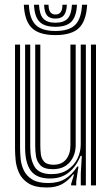

<svg xmlns="http://www.w3.org/2000/svg" viewBox="-20 -790 477 818"><path d="M179 8.8Q128.8 8.8 101 -9Q73.2 -26.8 61.2 -53.4Q49.2 -80 46.6 -107.6Q44 -135.2 44 -155.2V-600H65.5V-159.2Q65.5 -140.2 67.8 -114.9Q70 -89.5 80.8 -65.6Q91.5 -41.8 116.2 -26Q141 -10.2 185.8 -10.2Q228.2 -10.2 257.8 -28.1Q287.2 -46 309 -80.5H314.2L304.8 -17.2V0H283.2L283 -6.2L295.5 -46.8H291.2Q269.8 -19.2 243.8 -5.2Q217.8 8.8 179 8.8ZM367.5 0V-600H389V0ZM204.8 -69.2Q167.5 -69.2 151.9 -86.1Q136.2 -103 133.1 -126.1Q130 -149.2 130 -167.5V-600H151.8V-168.8Q151.8 -151.8 154 -133Q156.2 -114.2 168 -101.2Q179.8 -88.2 208 -88.2Q243 -88.2 261.5 -110.9Q280 -133.5 280 -171V-600H302.5V-173Q302.5 -128.5 277.1 -98.9Q251.8 -69.2 204.8 -69.2ZM192 -29.5Q135.5 -29.8 111.2 -62.8Q87 -95.8 87 -160.8V-600H108.8V-163.5Q108.8 -109.5 127.9 -78.9Q147 -48.2 199.8 -48.2Q240.5 -48.2 268.1 -66.8Q295.8 -85.2 309.9 -114.2Q324 -143.2 324 -174.8V-600H345.8V0H324.2V-52L328.5 -126H323.2Q305.8 -82 273.5 -55.5Q241.2 -29 192 -29.5ZM216.2 -640.5Q147.2 -640.5 116 -670.5Q84.8 -700.5 81.5 -769.8H103Q105.8 -709.8 132.1 -683.9Q158.5 -658 216.2 -658Q274 -658 300.2 -683.9Q326.5 -709.8 329.5 -769.8H351.2Q347.5 -700.5 316.2 -670.5Q285 -640.5 216.2 -640.5ZM216.2 -675.8Q169.5 -675.8 148.2 -697.5Q127 -719.2 124.8 -769.8H146.2Q148 -728.8 164.2 -711Q180.5 -693.2 216.2 -693.2Q252 -693.2 268.2 -711Q284.5 -728.8 286.5 -769.8H308Q305.5 -719.2 284.1 -697.5Q262.8 -675.8 216.2 -675.8ZM216.2 -710.8Q191.5 -710.8 180.2 -724.4Q169 -738 167.8 -769.8H186.8Q186.8 -728.2 216.2 -728.2Q246.5 -728.2 246 -769.8H265Q263.2 -738 252 -724.4Q240.8 -710.8 216.2 -710.8Z"/></svg>

Font: Big Shoulders Inline Display
Style: Bold
Weight: 700
Designer: Patric King
Foundry: XO Type Co
Version: Version 1.000